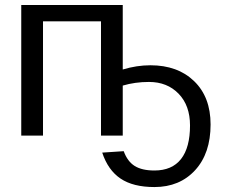

<svg xmlns="http://www.w3.org/2000/svg" viewBox="-20 -548 910 776"><path d="M65.9 -527.8H476.1V-267.1Q532.7 -284.2 587.9 -284.2Q698.2 -284.2 764.6 -220Q831.1 -155.8 831.1 -44.9Q831.1 71.8 768.6 139.9Q706.1 208 604 208Q518.1 208 467.3 173.8Q416.5 139.6 393.1 68.8L480 63Q495.1 104.5 524.4 122.8Q553.7 141.1 604 141.1Q675.3 141.1 711.7 94.7Q748 48.3 748 -41Q748 -121.6 701.9 -169.2Q655.8 -216.8 582 -216.8Q525.9 -216.8 476.1 -202.1V0H388.2V-461.9H153.8V0H65.9Z"/></svg>

Font: Libra Sans Modern
Style: Regular
Weight: 400
Foundry: Stefan Peev, Context Ltd
Version: Version 1.000